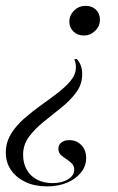

<svg xmlns="http://www.w3.org/2000/svg" viewBox="-54 -446 409 663"><path d="M108.9 197.6Q66.1 197.6 34.3 182.7Q2.4 167.7 -15.7 141.5Q-33.9 115.3 -33.9 81.5Q-33.9 46 -16.5 17.3Q0.8 -11.3 28.6 -35.9Q56.5 -60.5 87.1 -82.3Q117.7 -104 145.6 -125.4Q173.4 -146.8 190.7 -168.1Q208.1 -189.5 208.1 -214.5Q208.1 -229.8 202.4 -241.1L210.5 -242.7Q220.2 -233.1 225 -219.8Q229.8 -206.5 229.8 -190.3Q229.8 -154.8 209.3 -127Q188.7 -99.2 158.5 -75Q128.2 -50.8 97.6 -26.2Q66.9 -1.6 46.4 25.8Q25.8 53.2 25.8 88.7Q25.8 117.7 38.3 139.9Q50.8 162.1 73.8 174.2Q96.8 186.3 127.4 186.3Q159.7 186.3 181 173Q202.4 159.7 202.4 140.3Q202.4 127.4 194.4 119Q186.3 110.5 175.4 103.6Q164.5 96.8 156 88.7Q147.6 80.6 147.6 67.7Q147.6 54 158.1 46Q168.5 37.9 185.5 37.9Q210.5 37.9 227 55.2Q243.5 72.6 243.5 100Q243.5 127.4 225.8 149.6Q208.1 171.8 177.8 184.7Q147.6 197.6 108.9 197.6ZM235.5 -323.4Q213.7 -323.4 199.6 -337.1Q185.5 -350.8 185.5 -371Q185.5 -393.5 202 -409.7Q218.5 -425.8 241.9 -425.8Q263.7 -425.8 277.4 -412.5Q291.1 -399.2 291.1 -378.2Q291.1 -355.6 274.6 -339.5Q258.1 -323.4 235.5 -323.4Z"/></svg>

Font: Playfair 144pt Light
Style: Italic
Weight: 300
Italic angle: -15.6°
Designer: Claus Eggers Sørensen
Foundry: Claus Eggers Sørensen
Version: Version 2.001;gftools[0.9.30]